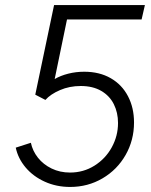

<svg xmlns="http://www.w3.org/2000/svg" viewBox="-20 -740 605 768"><path d="M43 -149.4 103.5 -168.9Q110.4 -136.2 131.8 -109.1Q153.3 -82 186.5 -65.9Q219.7 -49.8 260.3 -49.8Q314 -49.8 357.9 -77.4Q401.9 -105 427 -150.6Q452.1 -196.3 452.1 -248Q452.1 -289.6 435.3 -323.2Q418.5 -356.9 384.8 -376.5Q351.1 -396 303.2 -396Q257.8 -396 220 -379.6Q182.1 -363.3 161.6 -340.3L121.1 -361.3L196.3 -719.7H559.6L546.4 -662.1H248L198.7 -423.8Q222.2 -437.5 252.9 -445.3Q283.7 -453.1 316.9 -453.1Q377.9 -453.1 422.9 -427.2Q467.8 -401.4 491.9 -355.2Q516.1 -309.1 516.1 -250Q516.1 -179.2 482.4 -120.1Q448.7 -61 390.1 -26.6Q331.5 7.8 260.7 7.8Q205.6 7.8 159.2 -13.2Q112.8 -34.2 82.5 -70.1Q52.2 -106 43 -149.4Z"/></svg>

Font: Reddit Sans Chocolate Light
Style: Italic
Weight: 300
Italic angle: -11.25°
Designer: Stephen Hutchings
Version: Version 1.013